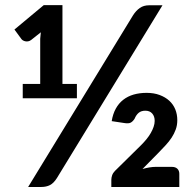

<svg xmlns="http://www.w3.org/2000/svg" viewBox="-20 -744 776 764"><path d="M206.5 -35.5Q193.5 -15 178.8 -7.5Q164 0 144.5 0H92L509 -682.5Q521 -701.5 536.2 -712.2Q551.5 -723 573.5 -723H626.5ZM286 -410V-353H70.5V-410H140V-590L142.5 -615.5L104 -585Q98 -580.5 91.8 -579.5Q85.5 -578.5 80.2 -579.8Q75 -581 71 -583.5Q67 -586 65 -589L37.5 -626.5L154 -723.5H228.5V-410ZM664 -80Q678 -80 685.8 -72.5Q693.5 -65 693.5 -52.5V0H423V-28.5Q423 -37 426.2 -46.5Q429.5 -56 437.5 -64L542 -167Q553 -178 563 -190.2Q573 -202.5 580 -214.8Q587 -227 591.2 -239.2Q595.5 -251.5 595.5 -263Q595.5 -281 585.8 -292.2Q576 -303.5 558.5 -303.5Q542 -303.5 532 -295.2Q522 -287 515.5 -271.5Q508.5 -260.5 500 -256Q491.5 -251.5 474 -254.5L424.5 -262Q429 -290.5 440.8 -311.8Q452.5 -333 470.5 -347Q488.5 -361 512 -367.8Q535.5 -374.5 563.5 -374.5Q592.5 -374.5 615.2 -366Q638 -357.5 653.8 -343Q669.5 -328.5 677.5 -308.8Q685.5 -289 685.5 -266Q685.5 -245.5 679.2 -228.5Q673 -211.5 662.8 -196Q652.5 -180.5 639 -166Q625.5 -151.5 611 -136.5L547 -71.5Q561 -75.5 574.5 -77.8Q588 -80 599.5 -80Z"/></svg>

Font: LatoLatin
Style: Bold
Weight: 700
Designer: Lukasz Dziedzic with Adam Twardoch and Botio Nikoltchev
Foundry: tyPoland Lukasz Dziedzic
Version: Version 2.015; 2015-08-06; http://www.latofonts.com/